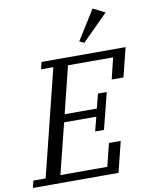

<svg xmlns="http://www.w3.org/2000/svg" viewBox="-121 -1020 860 1093"><g transform="rotate(-10 308.5 -473.5)"><path d="M-11 -41H60L213 -657H142L152 -698H638L596 -530H528L558 -653H297L230 -382H416L437 -465H488L435 -255H384L405 -337H219L146 -45H417L450 -177H518L474 0H-21ZM384 -776 491 -947 560 -912 411 -763Z"/></g></svg>

Font: IBM Plex Serif
Style: Italic
Weight: 400
Italic angle: -14°
Designer: Mike Abbink, Paul van der Laan, Pieter van Rosmalen
Foundry: Bold Monday
Version: Version 3.001